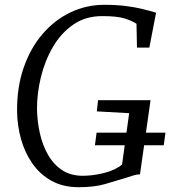

<svg xmlns="http://www.w3.org/2000/svg" viewBox="-20 -771 709 799"><path d="M307.5 8Q241.5 8 193.2 -19.2Q145 -46.5 113.8 -92Q82.5 -137.5 67.2 -193.2Q52 -249 51 -306Q50 -407.5 78.5 -489.5Q107 -571.5 157.5 -630Q208 -688.5 274 -719.8Q340 -751 414 -751Q464 -751 501.5 -746.2Q539 -741.5 565.8 -735.2Q592.5 -729 610 -724Q615 -722.5 619.8 -721Q624.5 -719.5 629.5 -718L601.5 -573H550L548 -672Q528.5 -685 497.5 -694.5Q466.5 -704 405.5 -704Q336 -704 284.8 -668.5Q233.5 -633 200 -575.2Q166.5 -517.5 150 -449.2Q133.5 -381 134 -315.5Q135 -265 146 -216Q157 -167 179.8 -127Q202.5 -87 238.2 -63.2Q274 -39.5 324 -39.5Q366.5 -39.5 413.5 -51.2Q460.5 -63 488 -86.5L517.5 -300L383 -307.5L388 -354H606.5L562.5 -45.5Q548.5 -45.5 534 -40.5Q519.5 -35.5 499 -29.5Q462.5 -18.5 417.8 -5.2Q373 8 307.5 8ZM375 -166.5 382 -219H668.5L661.5 -166.5Z"/></svg>

Font: Merriweather Light 18pt Light
Style: Italic
Weight: 300
Italic angle: -7.8°
Version: Version 2.101